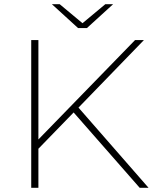

<svg xmlns="http://www.w3.org/2000/svg" viewBox="-20 -890 737 910"><path d="M128 0V-700H162V-229L620 -700H662L352 -380L684 0H642L329 -357L162 -185V0ZM350 -757 226 -870H263L371 -780L479 -870H516L392 -757Z"/></svg>

Font: Montserrat Thin ExtraLight
Style: Regular
Weight: 250
Version: Version 9.000